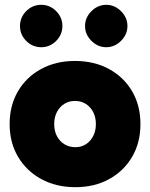

<svg xmlns="http://www.w3.org/2000/svg" viewBox="-20 -765 623 797"><path d="M293 12Q213 12 151.5 -21.5Q90 -55 55 -114Q20 -173 20 -250Q20 -327 54.5 -386Q89 -445 150.5 -478.5Q212 -512 291 -512Q371 -512 432.5 -478.5Q494 -445 528.5 -386Q563 -327 563 -250Q563 -173 528.5 -114Q494 -55 433 -21.5Q372 12 293 12ZM293 -154Q318 -154 337 -166.5Q356 -179 367 -200.5Q378 -222 378 -250Q378 -278 367 -299.5Q356 -321 336.5 -333.5Q317 -346 291 -346Q266 -346 246.5 -333.5Q227 -321 216 -299.5Q205 -278 205 -250Q205 -222 216 -200.5Q227 -179 247 -166.5Q267 -154 293 -154ZM421 -569Q386 -569 359.5 -595.5Q333 -622 333 -657Q333 -692 359.5 -718.5Q386 -745 421 -745Q456 -745 482.5 -718.5Q509 -692 509 -657Q509 -622 482.5 -595.5Q456 -569 421 -569ZM151 -569Q115 -569 89 -595Q63 -621 63 -657Q63 -693 89 -719Q115 -745 151 -745Q187 -745 213 -719Q239 -693 239 -657Q239 -621 213 -595Q187 -569 151 -569Z"/></svg>

Font: Figtree Black
Style: Regular
Weight: 900
Designer: Erik Kennedy
Foundry: Erik Kennedy
Version: Version 2.001;gftools[0.9.30]